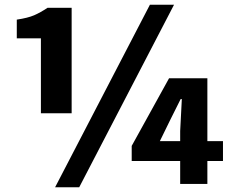

<svg xmlns="http://www.w3.org/2000/svg" viewBox="-20 -778 970 812"><path d="M153 -299V-616H51V-695Q98 -702 124.5 -713.5Q151 -725 181 -745H283V-299ZM213 14 614 -758H716L315 14ZM742 0V-97H537V-161L695 -447H857V-181H923V-97H857V0ZM742 -181V-224L749 -359H744L700 -271L656 -181Z"/></svg>

Font: Source Han Sans TC Heavy
Style: Regular
Weight: 900
Designer: Ryoko NISHIZUKA Ë•øÂ°öÊ∂ºÂ≠ê (kana, bopomofo & ideographs); Paul D. Hunt (Latin, Greek & Cyrillic); Sandoll Communicatio
Foundry: Adobe
Version: Version 2.004;hotconv 1.0.118;makeotfexe 2.5.65603